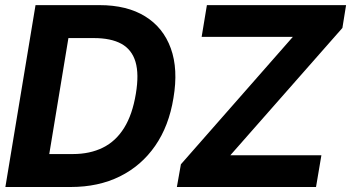

<svg xmlns="http://www.w3.org/2000/svg" viewBox="-20 -748 1404 768"><path d="M262.7 0H69.8L91.8 -131.8H271.5Q339.8 -131.8 391.6 -157.5Q443.4 -183.1 476.6 -236.6Q509.8 -290 523.4 -373Q536.6 -451.7 522 -500.7Q507.3 -549.8 465.6 -572.8Q423.8 -595.7 355.5 -595.7H165L187.5 -727.5H377.9Q487.8 -727.5 560.5 -682.6Q633.3 -637.7 663.3 -554.4Q693.4 -471.2 673.8 -356Q655.8 -244.1 600.6 -164.6Q545.4 -85 459.7 -42.5Q374 0 262.7 0ZM275.4 -727.5 155.3 0H1.5L122.1 -727.5ZM687.5 0 703.6 -90.8 1151.4 -600.6H786.6L807.6 -727.5H1364.3L1349.6 -636.2L901.4 -127H1265.6L1244.1 0Z"/></svg>

Font: Inter Tight
Style: Bold Italic
Weight: 700
Italic angle: -9.39999°
Designer: Rasmus Andersson
Foundry: rsms
Version: Version 3.004